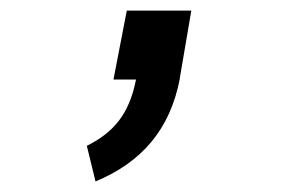

<svg xmlns="http://www.w3.org/2000/svg" viewBox="-20 -154 558 366"><path d="M221.7 -133.8 196.3 -2.4H239.3C226.1 64.9 195.3 99.1 145.5 124L162.1 191.9C251 154.8 304.2 92.3 322.8 -3.9V-5.4L344.7 -133.8Z"/></svg>

Font: Fantasque Sans Mono
Style: RegItalic
Weight: 400
Italic angle: -11°
Monospace: yes
Designer: Jany Belluz
Version: Version 1.6.3